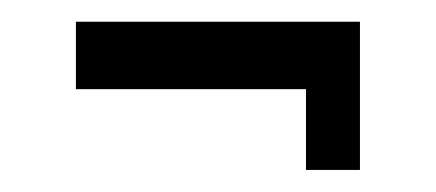

<svg xmlns="http://www.w3.org/2000/svg" viewBox="-20 -342 395 174"><path d="M257.3 -188V-261.2H48.8V-322.3H306.2V-188Z"/></svg>

Font: SengBuhan
Style: Regular
Weight: 400
Designer: John M. Durdin
Foundry: Lao Script for Windows
Version: Version 1.400